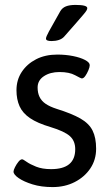

<svg xmlns="http://www.w3.org/2000/svg" viewBox="-20 -752 453 781"><path d="M213 -530Q247 -530 277 -524Q307 -518 326 -508Q345 -498 345 -487Q345 -479 339.5 -466Q334 -453 327 -443Q320 -433 313 -433Q309 -433 285.5 -446Q262 -459 222 -459Q184 -459 158.5 -442Q133 -425 133 -396Q133 -374 141 -357.5Q149 -341 166 -329.5Q183 -318 211 -309Q272 -290 307 -270Q342 -250 356.5 -221Q371 -192 371 -147Q371 -102 347.5 -67Q324 -32 284 -11.5Q244 9 194 9Q148 9 112.5 -2Q77 -13 56 -27.5Q35 -42 35 -54Q35 -60 41 -72Q47 -84 55 -94Q63 -104 70 -104Q74 -104 88 -94Q102 -84 127 -74Q152 -64 188 -64Q286 -64 286 -145Q286 -179 264 -198.5Q242 -218 186 -235Q132 -251 102 -271.5Q72 -292 59.5 -320Q47 -348 47 -385Q47 -427 68.5 -459.5Q90 -492 127 -511Q164 -530 213 -530ZM287 -732Q335 -732 335 -719Q335 -715 332 -709.5Q329 -704 319.5 -693Q310 -682 291.5 -660.5Q273 -639 241 -603Q233 -594 219.5 -589.5Q206 -585 190 -585Q178 -585 172.5 -587.5Q167 -590 167 -595Q167 -602 179 -624Q191 -646 225 -706Q233 -720 248 -726Q263 -732 287 -732Z"/></svg>

Font: Asap VF Beta
Style: Regular
Weight: 400
Designer: Pablo Cosgaya
Foundry: Pablo Cosgaya
Version: Version 1.007